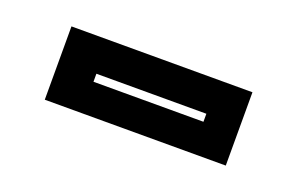

<svg xmlns="http://www.w3.org/2000/svg" viewBox="-35 -781 488 315"><g transform="rotate(20 209.0 -624.0)"><path d="M51 -559.5V-687.5H367V-559.5ZM116 -614.5H308V-628.5H116Z"/></g></svg>

Font: Tourney Expanded Regular
Style: Bold
Weight: 700
Width: 7
Designer: Tyler Finck
Foundry: Etcetera Type Co
Version: Version 1.010; ttfautohint (v1.8.3)